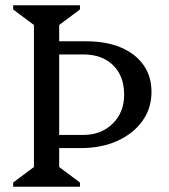

<svg xmlns="http://www.w3.org/2000/svg" viewBox="-20 -710 641 730"><path d="M30 0V-16L109 -75V-615L30 -674V-690H284V-674L205 -615V-75L284 -16V0ZM170 -147V-197H297Q365 -197 408.5 -240Q452 -283 452 -350Q452 -421 410 -462Q368 -503 297 -503H142V-553H307Q384 -553 439.5 -529.5Q495 -506 525.5 -463Q556 -420 556 -361Q556 -298 521.5 -250Q487 -202 426.5 -174.5Q366 -147 287 -147Z"/></svg>

Font: Platypi Light
Style: Regular
Weight: 300
Designer: David Sargent
Foundry: Bolt Cutter Type
Version: Version 1.200